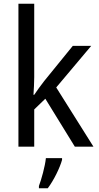

<svg xmlns="http://www.w3.org/2000/svg" viewBox="-20 -780 525 1021"><path d="M162 -370V-760H78V0H162V-198L221 -255L378 0H477L279 -315L465 -536H367L215 -349C199 -329 174 -294 162 -276H158C160 -305 162 -343 162 -370ZM310 70V61H224C220 103 200 175 187 209V221H234C266 179 299 111 310 70Z"/></svg>

Font: Noto Sans Khmer UI SemiCondensed
Style: Regular
Weight: 400
Width: 4
Designer: Danh Hong and the Monotype Design Team
Foundry: Monotype Imaging Inc.
Version: Version 2.002